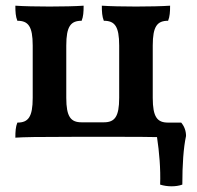

<svg xmlns="http://www.w3.org/2000/svg" viewBox="-20 -481 693 675"><path d="M617 -50H571C533 -50 517 -69 517 -137V-321C517 -389 533 -408 571 -408C577 -423 578 -439 578 -461C549 -459 503 -458 458 -458C413 -458 367 -459 338 -461C338 -439 339 -423 345 -408C383 -408 399 -389 399 -321V-137C399 -70 383 -51 345 -51H267C229 -51 213 -70 213 -137V-321C213 -389 229 -408 267 -408C273 -423 274 -439 274 -461C245 -459 199 -458 154 -458C109 -458 63 -459 34 -461C34 -439 35 -423 41 -408C79 -408 95 -389 95 -321V-137C95 -69 79 -50 41 -50C35 -35 34 -19 34 3C63 1 109 0 243 0H372C451 0 499 0 532 1C540 54 545 113 543 168C568 176 599 176 621 168C621 98 625 39 634 -3C634 -21 628 -37 617 -50Z"/></svg>

Font: Vollkorn Semibold
Style: Regular
Weight: 600
Designer: Friedrich Althausen
Foundry: Friedrich Althausen
Version: Version 4.015;PS 004.015;hotconv 1.0.88;makeotf.lib2.5.64775